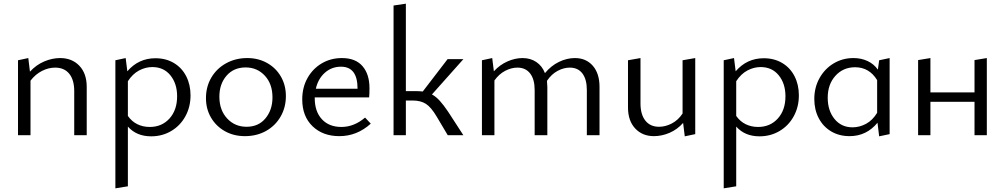

<svg xmlns="http://www.w3.org/2000/svg" viewBox="-20 -736 5469 1045"><path d="M452 -263V0H384V-240Q384 -301 357 -334.5Q330 -368 280 -368Q244 -368 208.5 -350Q173 -332 146 -297V0H78V-408L134 -420L143 -346Q177 -383 220.5 -401.5Q264 -420 307 -420Q372 -420 412 -378Q452 -336 452 -263Z M1017 -217Q1017 -154 989 -103Q961 -52 912 -23Q863 6 803 6Q723 6 676 -47V278L608 289V-408L664 -420L673 -348Q734 -419 826 -419Q883 -419 926.5 -393Q970 -367 993.5 -321Q1017 -275 1017 -217ZM944 -212Q944 -281 907.5 -326Q871 -371 809 -371Q772 -371 737 -352.5Q702 -334 676 -294V-105Q697 -75 727.5 -60Q758 -45 795 -45Q861 -45 902.5 -91Q944 -137 944 -212Z M1101 -202Q1101 -264 1130 -313.5Q1159 -363 1210.5 -391.5Q1262 -420 1326 -420Q1386 -420 1434 -393Q1482 -366 1509 -319Q1536 -272 1536 -213Q1536 -151 1507 -101Q1478 -51 1427.5 -23Q1377 5 1313 5Q1252 5 1204 -22Q1156 -49 1128.5 -96Q1101 -143 1101 -202ZM1463 -206Q1463 -279 1421.5 -324Q1380 -369 1317 -369Q1252 -369 1213 -324Q1174 -279 1174 -210Q1174 -137 1216 -91.5Q1258 -46 1322 -46Q1387 -46 1425 -92Q1463 -138 1463 -206Z M1998 -63Q1923 5 1827 5Q1737 5 1681 -49Q1625 -103 1625 -195Q1625 -260 1653.5 -311Q1682 -362 1731 -391Q1780 -420 1841 -420Q1915 -420 1953 -376Q1991 -332 1991 -256Q1991 -222 1989 -206H1693V-202Q1693 -129 1732 -87Q1771 -45 1838 -45Q1907 -45 1967 -96ZM1699 -253H1926V-254Q1926 -373 1836 -373Q1785 -373 1748 -340Q1711 -307 1699 -253Z M2419 -128 2502 0H2417L2357 -101Q2327 -152 2298.5 -170.5Q2270 -189 2225 -189H2189V0H2122V-706L2189 -716V-240H2247Q2261 -240 2281 -238L2416 -414H2502L2331 -222Q2353 -210 2373.5 -187.5Q2394 -165 2419 -128Z M3243 -263V0H3174V-246Q3174 -304 3150 -336Q3126 -368 3081 -368Q3048 -368 3014.5 -350Q2981 -332 2957 -296Q2959 -276 2959 -263V0H2890V-246Q2890 -304 2865.5 -336Q2841 -368 2796 -368Q2763 -368 2729.5 -350.5Q2696 -333 2671 -298V0H2603V-408L2659 -420L2668 -348Q2700 -383 2741.5 -401.5Q2783 -420 2824 -420Q2867 -420 2899 -398.5Q2931 -377 2946 -338Q2979 -378 3022 -399Q3065 -420 3109 -420Q3170 -420 3206.5 -378Q3243 -336 3243 -263Z M3764 -420V-6L3707 6L3698 -67Q3666 -31 3624 -13Q3582 5 3539 5Q3476 5 3437 -37Q3398 -79 3398 -151V-408L3466 -420V-173Q3466 -113 3492.5 -79.5Q3519 -46 3567 -46Q3602 -46 3636.5 -64Q3671 -82 3695 -118V-408Z M4328 -217Q4328 -154 4300 -103Q4272 -52 4223 -23Q4174 6 4114 6Q4034 6 3987 -47V278L3919 289V-408L3975 -420L3984 -348Q4045 -419 4137 -419Q4194 -419 4237.5 -393Q4281 -367 4304.5 -321Q4328 -275 4328 -217ZM4255 -212Q4255 -281 4218.5 -326Q4182 -371 4120 -371Q4083 -371 4048 -352.5Q4013 -334 3987 -294V-105Q4008 -75 4038.5 -60Q4069 -45 4106 -45Q4172 -45 4213.5 -91Q4255 -137 4255 -212Z M4822 -420V-6L4765 6L4756 -68Q4696 5 4604 5Q4547 5 4503.5 -21Q4460 -47 4436 -93Q4412 -139 4412 -197Q4412 -260 4440.5 -311Q4469 -362 4517.5 -391Q4566 -420 4625 -420Q4667 -420 4701.5 -404Q4736 -388 4758 -357L4765 -408ZM4754 -122V-300Q4711 -370 4634 -370Q4569 -370 4527 -323.5Q4485 -277 4485 -204Q4485 -134 4522 -88.5Q4559 -43 4620 -43Q4658 -43 4693.5 -62Q4729 -81 4754 -122Z M5351 -420V0H5284V-182H5044V0H4977V-409L5044 -420V-233H5284V-409Z"/></svg>

Font: Ysabeau Infant
Style: Regular
Weight: 400
Designer: Christian Thalmann (Catharsis Fonts)
Version: Version 0.003